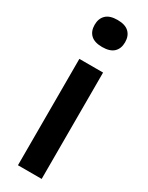

<svg xmlns="http://www.w3.org/2000/svg" viewBox="-206 -816 655 852"><g transform="rotate(30 121.5 -390.0)"><path d="M60.5 0V-545H182V0ZM121.5 -641Q82 -641 62.8 -659.2Q43.5 -677.5 43.5 -710Q43.5 -742.5 62.8 -761Q82 -779.5 121.5 -779.5Q161 -779.5 180.2 -761Q199.5 -742.5 199.5 -710Q199.5 -677.5 180.2 -659.2Q161 -641 121.5 -641Z"/></g></svg>

Font: Encode Sans Semi Condensed SemiBold
Style: Regular
Weight: 600
Width: 4
Designer: Multiple Designers
Foundry: Impallari Type
Version: Version 3.000; ttfautohint (v1.8.3) -l 8 -r 50 -G 200 -x 14 